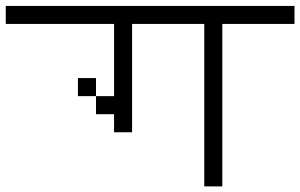

<svg xmlns="http://www.w3.org/2000/svg" viewBox="-20 -708 1040 665"><path d="M1000 -625V-687.5H0V-625H375Q375 -625 375 -375H312.5V-312.5H375V-250H437.5Q437.5 -250 437.5 -625H687.5V-62.5H750V-625ZM312.5 -375V-437.5H250V-375Z"/></svg>

Font: CalcUnifontExMono
Style: Regular
Weight: 500
Version: Version 15.0.06